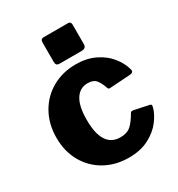

<svg xmlns="http://www.w3.org/2000/svg" viewBox="-178 -857 910 982"><g transform="rotate(-30 276.5 -366.0)"><path d="M530 -379Q532 -371 532 -369Q532 -357 514 -355L393 -347Q392 -347 391 -346.5Q390 -346 388 -347Q380 -347 377 -359Q366 -391 351 -408.5Q336 -426 303 -426Q257 -426 231.5 -386Q206 -346 206 -265Q206 -102 312 -102Q351 -102 373.5 -122Q396 -142 420 -184Q422 -188 426 -189Q430 -190 439 -189L523 -171Q533 -170 533 -161Q533 -158 531 -150Q522 -117 494.5 -80Q467 -43 417.5 -16.5Q368 10 298 10Q220 10 158 -24.5Q96 -59 61 -121Q26 -183 26 -263Q26 -344 61.5 -407Q97 -470 159 -505Q221 -540 298 -540Q362 -540 410.5 -516.5Q459 -493 489 -456Q519 -419 530 -379ZM387 -610Q387 -596 380 -590Q373 -584 357 -584H232Q218 -584 213 -589.5Q208 -595 208 -607V-721Q208 -742 226 -742H371Q387 -742 387 -723Z"/></g></svg>

Font: Libre Franklin ExtraBold
Style: Regular
Weight: 800
Designer: Pablo Impallari, Rodrigo Fuenzalida
Foundry: Impallari Type
Version: Version 1.002; ttfautohint (v1.5)